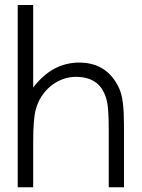

<svg xmlns="http://www.w3.org/2000/svg" viewBox="-20 -768 582 788"><path d="M488.8 0.5H426.3V-236.3Q426.3 -280.8 424.3 -309.6Q422.4 -338.4 418.9 -352.5Q407.2 -402.8 375.7 -427.7Q344.2 -452.6 291 -452.6Q262.7 -452.6 236.3 -442.6Q210 -432.6 188 -414.6Q166 -396.5 150.1 -371.8Q134.3 -347.2 126.5 -317.4Q121.6 -299.8 118.9 -266.4Q116.2 -232.9 116.2 -182.6V0.5H52.7V-747.6H116.2V-408.7Q194.3 -511.2 305.2 -511.2Q361.3 -511.2 402.6 -485.4Q443.8 -459.5 468.8 -406.2Q480 -381.3 484.4 -344.5Q488.8 -307.6 488.8 -256.3Z"/></svg>

Font: Kawthoolei
Style: Regular
Weight: 400
Designer: Moe Zed
Foundry: Moe Zed
Version: Version 1.000;July 10, 2024;FontCreator 14.0.0.2901 32-bit